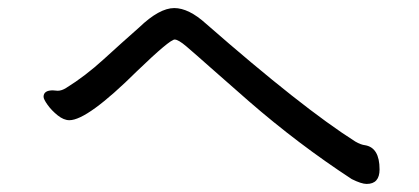

<svg xmlns="http://www.w3.org/2000/svg" viewBox="-20 -558 1040 476"><path d="M889 -102Q876 -102 852 -114Q719 -201 597 -307Q543 -354 502.5 -390Q462 -426 442 -443Q422 -460 413 -460Q401 -460 320 -382Q197 -260 152 -260Q138 -260 123 -272Q108 -284 98 -298Q88 -312 88 -318Q88 -334 111 -334L123 -333Q133 -333 144 -340Q191 -369 237 -411Q283 -453 325 -490Q375 -538 412 -538Q448 -538 491 -499Q730 -290 861 -207Q875 -199 885 -198Q921 -192 921 -138Q921 -102 889 -102Z"/></svg>

Font: LXGW WenKai Lite
Style: Bold
Weight: 700
Designer: LXGW / Fontworks Inc.
Foundry: LXGW / Fontworks Inc.
Version: Version 1.330;April 28, 2024